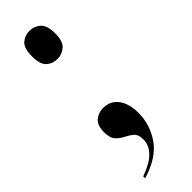

<svg xmlns="http://www.w3.org/2000/svg" viewBox="-238 -549 715 715"><g transform="rotate(-45 119.0 -191.5)"><path d="M116 -390Q90 -390 72.5 -406Q55 -422 55 -464Q55 -506 72.5 -522Q90 -538 116 -538Q140 -538 158.5 -522Q177 -506 177 -464Q177 -422 158.5 -406Q140 -390 116 -390ZM32 145Q55 137 77.5 124.5Q100 112 115 92.5Q130 73 130 47Q130 22 117 11Q104 0 87.5 -8Q71 -16 58 -30Q45 -44 45 -75Q45 -110 63 -125.5Q81 -141 107 -141Q144 -141 165.5 -112.5Q187 -84 187 -34Q187 26 151.5 78Q116 130 32 155Z"/></g></svg>

Font: Noto Serif Display Condensed
Style: Bold
Weight: 700
Width: 3
Designer: Monotype Design Team
Foundry: Monotype Imaging Inc.
Version: Version 2.009